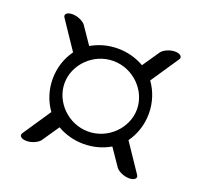

<svg xmlns="http://www.w3.org/2000/svg" viewBox="-91 -646 701 673"><g transform="rotate(20 259.5 -309.5)"><path d="M127.3 -309.6C127.3 -379.3 187.9 -441 262.4 -441C336.8 -441 397.4 -379.3 397.4 -309.6C397.4 -239.9 336.8 -178.2 262.4 -178.2C187.9 -178.2 127.3 -239.9 127.3 -309.6ZM404.4 -94.2C412.3 -83.7 433.6 -73.2 453.9 -73.2C474.2 -73.2 483.7 -83.7 476.3 -94.2C476 -94.2 429.3 -163.8 406.2 -198.3C428.5 -229.2 441.7 -267.8 441.7 -309.6C441.7 -351.4 428.5 -390 406.2 -420.9C429.3 -455.4 476 -525 476.3 -525C483.7 -535.5 474.2 -546 453.9 -546C433.6 -546 412.3 -535.5 404.4 -525L360.8 -461.2C332.4 -477.8 298.6 -487.4 262.4 -487.4C226.1 -487.4 192.3 -477.8 163.9 -461.2L120.3 -525C112.4 -535.5 91.1 -546 70.8 -546C50.5 -546 41 -535.5 48.5 -525C48.7 -525 95.4 -455.4 118.5 -420.9C96.3 -390 83 -351.4 83 -309.6C83 -267.8 96.3 -229.2 118.5 -198.3C95.4 -163.8 48.7 -94.2 48.5 -94.2C41 -83.7 50.5 -73.2 70.8 -73.2C91.1 -73.2 112.4 -83.7 120.3 -94.2L163.9 -158C192.3 -141.4 226.1 -131.8 262.4 -131.8C298.6 -131.8 332.4 -141.4 360.8 -158Z"/></g></svg>

Font: Hi.
Style: Tall Regular
Weight: 400
Designer: Mew Too, Robert Jablonski
Foundry: Cannot Into Space Fonts
Version: Version 1.996